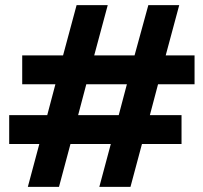

<svg xmlns="http://www.w3.org/2000/svg" viewBox="-20 -720 797 752"><path d="M89 12 134 -156H16V-269H165L197 -390H67V-503H227L280 -700H402L349 -503H507L561 -700H682L629 -503H742V-390H599L567 -269H691V-156H536L491 12H369L414 -156H256L211 12ZM286 -269H445L477 -390H318Z"/></svg>

Font: Archivo Expanded ExtraBold
Style: Regular
Weight: 800
Width: 7
Designer: Hector Gatti
Foundry: Omnibus-Type
Version: Version 2.001; ttfautohint (v1.8.3)